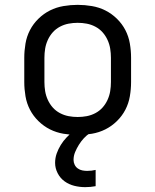

<svg xmlns="http://www.w3.org/2000/svg" viewBox="-20 -548 640 791"><path d="M300 8Q271 8 241.5 3Q212 -2 186 -15Q160 -28 138.5 -49Q117 -70 103.5 -96Q90 -122 85 -151.5Q80 -181 80 -210V-310Q80 -339 85 -368.5Q90 -398 103.5 -424Q117 -450 138.5 -471Q160 -492 186 -505Q212 -518 241.5 -523Q271 -528 300 -528Q329 -528 358.5 -523Q388 -518 414 -505Q440 -492 461.5 -471Q483 -450 496.5 -424Q510 -398 515 -368.5Q520 -339 520 -310V-210Q520 -181 515 -151.5Q510 -122 496.5 -96Q483 -70 461.5 -49Q440 -28 414 -15Q388 -2 358.5 3Q329 8 300 8ZM300 -66Q319 -66 337.5 -69.5Q356 -73 373 -82Q390 -91 402.5 -105Q415 -119 423 -136.5Q431 -154 434 -172.5Q437 -191 437 -210V-310Q437 -329 434 -347.5Q431 -366 423 -383.5Q415 -401 402.5 -415Q390 -429 373 -438Q356 -447 337.5 -450.5Q319 -454 300 -454Q281 -454 262.5 -450.5Q244 -447 227 -438Q210 -429 197.5 -415Q185 -401 177 -383.5Q169 -366 166 -347.5Q163 -329 163 -310V-210Q163 -191 166 -172.5Q169 -154 177 -136.5Q185 -119 197.5 -105Q210 -91 227 -82Q244 -73 262.5 -69.5Q281 -66 300 -66ZM331 223Q308 223 286 217.5Q264 212 246 199Q228 186 217.5 165.5Q207 145 207 123Q207 103 213.5 84.5Q220 66 230.5 49Q241 32 254.5 18Q268 4 283 -8H351V0Q337 9 325.5 21.5Q314 34 305 48.5Q296 63 289.5 78.5Q283 94 283 111Q283 121 287.5 130.5Q292 140 300.5 146Q309 152 319 154Q329 156 339 156Q348 156 357 155Q366 154 374 152V219Q363 221 352.5 222Q342 223 331 223Z"/></svg>

Font: Iosevka Extended
Style: Regular
Weight: 400
Width: 7
Monospace: yes
Designer: Belleve Invis
Foundry: Belleve Invis
Version: Version 32.5.0; ttfautohint (v1.8.4)